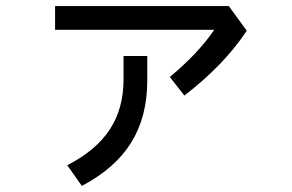

<svg xmlns="http://www.w3.org/2000/svg" viewBox="-20 -499 960 631"><path d="M791 -398Q716 -285 586 -185L538 -246Q631 -323 684 -401H161V-479H732ZM464 -234Q464 -116 411.5 -31Q359 54 249 112L201 44Q295 -4 340.5 -73Q386 -142 386 -238V-315H464Z"/></svg>

Font: LINE Seed Sans KR Regular
Style: Regular
Weight: 400
Designer: LINE VX Design & Sandoll Inc & Dalton Maag Ltd
Foundry: Sandoll Inc.
Version: Version 1.000